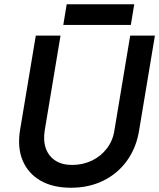

<svg xmlns="http://www.w3.org/2000/svg" viewBox="-20 -867 747 901"><path d="M313 14Q227 14 169 -20Q111 -54 86 -114.5Q61 -175 74 -256L148 -700H264L190 -256Q182 -206 195.5 -169.5Q209 -133 240.5 -113Q272 -93 318 -93Q369 -93 411.5 -113.5Q454 -134 482 -171Q510 -208 517 -256L591 -700H707L633 -256Q620 -174 576 -113Q532 -52 464.5 -19Q397 14 313 14ZM277 -750 293 -847H610L594 -750Z"/></svg>

Font: Figtree SemiBold
Style: Italic
Weight: 600
Italic angle: -9.5°
Foundry: Erik Kennedy
Version: Version 2.001;gftools[0.9.30]